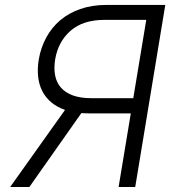

<svg xmlns="http://www.w3.org/2000/svg" viewBox="-20 -747 702 767"><path d="M20.6 0 239.7 -307.9Q207.4 -319.2 184.7 -338.4Q161.9 -357.6 148.8 -383.3Q135.7 -409.1 132.3 -441.1Q128.9 -473 134.9 -509.6Q143.1 -557.2 164.8 -597.1Q186.4 -637.1 220.5 -666Q254.6 -695 301.1 -711.1Q347.7 -727.3 405.2 -727.3H640.3L520.2 0H453.8L502.5 -294H332.7Q318.5 -294 305 -295.1L97.3 0ZM344.8 -354.8H512.4L564.3 -667.6H397.4Q311.8 -667.6 262.1 -624.3Q212.4 -581 200.3 -509.6Q194.6 -474.1 200.3 -445.3Q206 -416.5 223.9 -396.5Q241.8 -376.4 271.8 -365.6Q301.8 -354.8 344.8 -354.8Z"/></svg>

Font: Inter P Light
Style: Italic
Weight: 300
Italic angle: 9.39999°
Designer: Rasmus Andersson
Foundry: rsms
Version: Version 3.018;git-588b23468